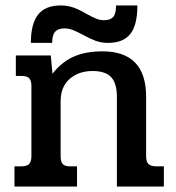

<svg xmlns="http://www.w3.org/2000/svg" viewBox="-20 -683 643 703"><path d="M202 -663Q228 -663 250 -655Q272 -647 297 -632Q319 -620 332.5 -614.5Q346 -609 361 -609Q384 -609 394.5 -621Q405 -633 405 -663H483Q483 -591 457 -558.5Q431 -526 376 -526Q350 -526 329 -534Q308 -542 283 -556Q262 -567 247 -573Q232 -579 216 -579Q193 -579 182 -567Q171 -555 171 -526H93Q93 -596 119.5 -629.5Q146 -663 202 -663ZM33 -74H58Q78 -74 86.5 -82.5Q95 -91 95 -111V-368Q95 -388 87 -396.5Q79 -405 59 -405H38V-480H166L172 -413Q206 -456 249.5 -475.5Q293 -495 355 -495Q515 -495 515 -329V-111Q515 -91 523.5 -82.5Q532 -74 552 -74H580V0H408V-328Q408 -378 387 -400.5Q366 -423 319 -423Q268 -423 235 -394Q202 -365 202 -313V-111Q202 -91 209.5 -82.5Q217 -74 236 -74H262V0H33Z"/></svg>

Font: Pridi
Style: Regular
Weight: 400
Designer: Katatrad Team
Foundry: CadsonDemak
Version: Version 1.001